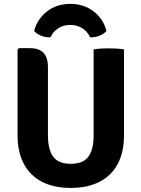

<svg xmlns="http://www.w3.org/2000/svg" viewBox="-20 -932 712 967"><path d="M604.5 -250.5Q604.5 -166 573 -106.8Q541.5 -47.5 481.5 -16.5Q421.5 14.5 336 14.5Q251 14.5 191.2 -16.5Q131.5 -47.5 100 -106.8Q68.5 -166 68.5 -250.5V-682.5L75 -689.5H131Q175.5 -689.5 198.5 -666.5Q221.5 -643.5 221.5 -592.5V-249Q221.5 -178.5 248 -142.8Q274.5 -107 336.5 -107Q398.5 -107 425 -142.8Q451.5 -178.5 451.5 -249V-683Q470.5 -686.5 490.5 -687.5Q510.5 -688.5 526 -688.5Q540.5 -688.5 563.2 -687.5Q586 -686.5 604.5 -683ZM516 -776Q502.5 -760.5 480 -751.8Q457.5 -743 434 -744Q420.5 -773 394.5 -789.8Q368.5 -806.5 334 -806.5Q299.5 -806.5 273.5 -789.8Q247.5 -773 234 -744Q211 -743 188.2 -751.8Q165.5 -760.5 152 -776Q166.5 -834.5 215.5 -873.5Q264.5 -912.5 334 -912.5Q403.5 -912.5 452.8 -873.5Q502 -834.5 516 -776Z"/></svg>

Font: Signika Negative Light
Style: Bold
Weight: 700
Version: Version 2.001